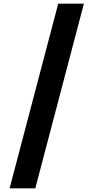

<svg xmlns="http://www.w3.org/2000/svg" viewBox="-20 -853 506 1039"><path d="M295 -833 32 166H171L434 -833Z"/></svg>

Font: Noto Sans Gurmukhi UI SemiCondensed ExtraBold
Style: Regular
Weight: 800
Width: 4
Designer: Jelle Bosma - Monotype Design Team
Foundry: Monotype Imaging Inc.
Version: Version 2.004